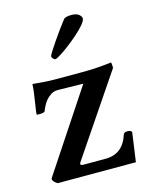

<svg xmlns="http://www.w3.org/2000/svg" viewBox="-102 -720 624 788"><g transform="rotate(-15 210.5 -326.0)"><path d="M44.9 0Q25.4 -11.7 25.4 -22.5Q25.4 -25.4 26.4 -26.4L252 -367.2L148.4 -369.1Q128.9 -370.1 115.2 -361.3Q101.6 -352.5 91.8 -340.8Q84 -331.1 77.1 -316.9Q70.3 -302.7 69.3 -298.8Q66.4 -293 44.9 -293Q34.2 -293 34.2 -294.9Q34.2 -296.9 35.6 -310.1Q37.1 -323.2 41 -345.7Q48.8 -391.6 49.8 -419.9Q107.4 -414.1 142.6 -414.1H261.7Q291 -414.1 321.8 -416Q352.5 -418 384.8 -421.9Q386.7 -416 386.7 -398.4L162.1 -66.4Q154.3 -55.7 154.3 -52.7Q154.3 -45.9 166 -45.9H260.7Q334 -45.9 358.4 -122.1Q361.3 -131.8 376 -131.8Q389.6 -131.8 394.5 -124L377 0ZM168 -494.1Q163.1 -494.1 158.2 -499.5Q153.3 -504.9 153.3 -509.8Q153.3 -512.7 163.1 -528.3Q172.9 -543.9 187.5 -565.4Q202.1 -586.9 217.8 -608.4Q233.4 -629.9 245.1 -644.5Q252.9 -652.3 278.3 -652.3Q298.8 -652.3 309.1 -643.6Q319.3 -634.8 319.3 -627Q319.3 -617.2 305.7 -601.1Q292 -585 271 -566.4Q250 -547.9 228 -531.2Q206.1 -514.6 189.5 -504.4Q172.9 -494.1 168 -494.1Z"/></g></svg>

Font: Crimson Text SemiBold
Style: Regular
Weight: 600
Designer: Sebastian Kosch
Foundry: Sebastian Kosch
Version: Version 1.100; ttfautohint (v1.8.4)